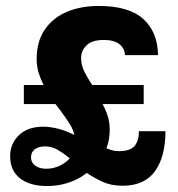

<svg xmlns="http://www.w3.org/2000/svg" viewBox="-20 -613 597 644"><path d="M138 11Q80 11 47 -15Q14 -41 14 -89Q14 -131 43.5 -159.5Q73 -188 125 -188Q149 -188 178 -180.5Q207 -173 250 -150L229 -107Q231 -110 232 -117.5Q233 -125 233 -132Q233 -164 217.5 -191Q202 -218 166 -264H60V-328H126Q116 -348 109.5 -369Q103 -390 103 -415Q103 -474 130 -513.5Q157 -553 203.5 -573Q250 -593 311 -593Q413 -593 461 -549Q509 -505 510 -428H399Q399 -449 381.5 -464Q364 -479 328 -479Q289 -479 270.5 -461Q252 -443 252 -418Q252 -394 263 -372.5Q274 -351 289 -328H462V-264H324Q334 -246 341 -224.5Q348 -203 348 -178Q348 -162 345.5 -146.5Q343 -131 337 -116Q346 -112 355.5 -109Q365 -106 378 -106Q417 -106 431.5 -123.5Q446 -141 446 -173H535Q535 -88 500 -39Q465 10 391 10Q353 10 324.5 -3Q296 -16 271 -33Q245 -12 210.5 -0.5Q176 11 138 11ZM84 -85Q84 -68 98 -57.5Q112 -47 135 -47Q158 -47 179 -56.5Q200 -66 214 -82Q193 -99 173.5 -110.5Q154 -122 132 -122Q110 -122 97 -112.5Q84 -103 84 -85Z"/></svg>

Font: Rokkitt ExtraBold
Style: Regular
Weight: 800
Version: Version 3.103